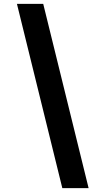

<svg xmlns="http://www.w3.org/2000/svg" viewBox="-20 -894 542 986"><path d="M435 72H300L67 -874H202Z"/></svg>

Font: Transit CAT
Style: Regular
Weight: 400
Designer: Peter Wiegel
Foundry: Peter Wiegel
Version: 1.000